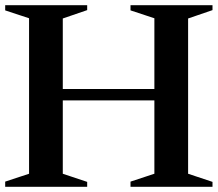

<svg xmlns="http://www.w3.org/2000/svg" viewBox="-21 -720 839 740"><path d="M-1 0V-20L102 -54L91 -38V-662L102 -646L-1 -680V-700H315V-681L210 -645L221 -661V-365L210 -377H585L574 -365V-662L585 -646L482 -680V-700H798V-681L693 -645L704 -661V-38L693 -54L798 -19V0H482V-20L585 -54L574 -38V-345L585 -333H210L221 -345V-38L210 -54L315 -19V0Z"/></svg>

Font: Wittgenstein SemiBold
Style: Regular
Weight: 600
Designer: Jörg Drees
Foundry: Jörg Drees
Version: Version 1.500